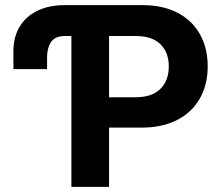

<svg xmlns="http://www.w3.org/2000/svg" viewBox="-20 -727 861 747"><path d="M32.2 -458V-526.4Q31.7 -581.1 55.7 -621.8Q79.6 -662.6 124.8 -684.8Q169.9 -707 231.4 -707H535.2Q614.3 -707 671.4 -677Q728.5 -647 758.3 -593Q788.1 -539.1 788.1 -468.8Q788.1 -397.9 757.6 -344Q727.1 -290 669.2 -260.3Q611.3 -230.5 531.2 -230.5H404.3V0H257.8V-586.9H232.4Q192.9 -586.9 177.5 -561.8Q162.1 -536.6 163.1 -499V-458ZM507.8 -348.6Q571.3 -348.6 604 -381.1Q636.7 -413.6 636.7 -468.8Q636.7 -523.4 604 -555.2Q571.3 -586.9 507.8 -586.9H404.3V-348.6Z"/></svg>

Font: Pretendard JP
Style: Bold
Weight: 700
Designer: Base glyphs from Inter by Rasmus Andersson; Hangeul glyphs from Noto Sans CJK(Source Han Sans) by Jang Soo-young and Kan
Foundry: Kil Hyung-jin
Version: Version 1.309